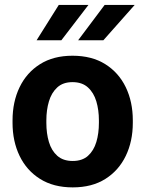

<svg xmlns="http://www.w3.org/2000/svg" viewBox="-20 -770 604 799"><path d="M32.2 -258.8V-269Q32.2 -346.2 61.5 -407Q90.8 -467.8 146.5 -502.9Q202.1 -538.1 281.7 -538.1Q362.3 -538.1 418.2 -502.9Q474.1 -467.8 503.4 -407Q532.7 -346.2 532.7 -269V-258.8Q532.7 -182.1 503.4 -121.3Q474.1 -60.5 418.5 -25.4Q362.8 9.8 282.7 9.8Q202.6 9.8 146.7 -25.4Q90.8 -60.5 61.5 -121.3Q32.2 -182.1 32.2 -258.8ZM172.9 -269V-258.8Q172.9 -214.8 183.6 -179Q194.3 -143.1 218.5 -121.6Q242.7 -100.1 282.7 -100.1Q322.3 -100.1 346.2 -121.6Q370.1 -143.1 380.9 -179Q391.6 -214.8 391.6 -258.8V-269Q391.6 -312 380.9 -348.1Q370.1 -384.3 345.9 -406.2Q321.8 -428.2 281.7 -428.2Q242.2 -428.2 218.3 -406.2Q194.3 -384.3 183.6 -348.1Q172.9 -312 172.9 -269ZM305.2 -602.5 415.5 -749.5H540.5L410.2 -602.5ZM132.3 -602.5 224.6 -749.5H348.1L235.4 -602.5Z"/></svg>

Font: Vazirmatn FD
Style: Bold
Weight: 700
Designer: Saber Rastikerdar
Foundry: Saber Rastikerdar
Version: Version 33.001